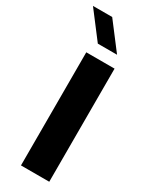

<svg xmlns="http://www.w3.org/2000/svg" viewBox="-249 -841 688 882"><g transform="rotate(30 95.0 -400.0)"><path d="M40 0V-600H190V0ZM-40 -800H62L168 -661H66Z"/></g></svg>

Font: Big Shoulders Text Black
Style: Regular
Weight: 900
Designer: Patric King
Foundry: XO Type Co
Version: Version 1.000; ttfautohint (v1.8.2)